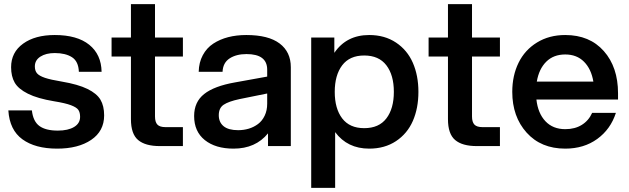

<svg xmlns="http://www.w3.org/2000/svg" viewBox="-20 -700 3014 920"><path d="M253.9 12.2Q148.9 12.2 87.4 -32.5Q25.9 -77.1 20 -170.9H132.8Q138.7 -118.2 168.9 -96.2Q199.2 -74.2 256.8 -74.2Q306.2 -74.2 335 -91.6Q363.8 -108.9 363.8 -140.1Q363.8 -161.1 355.5 -173.3Q347.2 -185.5 320.1 -195.8Q293 -206.1 238.8 -214.8Q159.7 -228 113.8 -251Q67.9 -273.9 50.5 -304Q33.2 -334 33.2 -377.9Q33.2 -449.2 90.6 -490.7Q147.9 -532.2 242.2 -532.2Q349.6 -532.2 407.5 -485.6Q465.3 -439 466.8 -356H357.9Q356 -405.8 325 -425.8Q293.9 -445.8 242.2 -445.8Q200.2 -445.8 173.6 -428.7Q147 -411.6 147 -381.8Q147 -360.8 157.5 -348.6Q168 -336.4 195.3 -327.1Q222.7 -317.9 275.9 -309.1Q354 -295.9 398.9 -273.9Q443.8 -252 461.4 -222.2Q479 -192.4 479 -147Q479 -71.8 417 -29.8Q355 12.2 253.9 12.2Z M607.4 -680.2H722.7V-520H856.4V-429.2H722.7V-142.1Q722.7 -115.2 734.1 -103Q745.6 -90.8 773.4 -90.8H856.4V0H745.6Q676.3 0 641.8 -29.1Q607.4 -58.1 607.4 -128.9V-429.2H514.6V-520H607.4Z M1264.2 0V-61Q1204.6 12.2 1099.1 12.2Q1012.7 12.2 961.4 -28.8Q910.2 -69.8 910.2 -144Q910.2 -211.4 958.3 -249.5Q1006.3 -287.6 1106.4 -305.2L1260.3 -333V-366.2Q1260.3 -440.9 1161.1 -440.9Q1112.3 -440.9 1080.3 -420.2Q1048.3 -399.4 1046.4 -356H932.1Q933.1 -400.9 951.7 -435.5Q970.2 -470.2 1002 -491Q1033.7 -511.7 1073.5 -522Q1113.3 -532.2 1160.2 -532.2Q1266.1 -532.2 1319.8 -491.7Q1373.5 -451.2 1373.5 -377.9V0ZM1028.3 -147.9Q1028.3 -114.3 1051.5 -95.2Q1074.7 -76.2 1121.1 -76.2Q1147.9 -76.2 1172.1 -83.5Q1196.3 -90.8 1216.3 -105.7Q1236.3 -120.6 1248.3 -145.8Q1260.3 -170.9 1260.3 -203.1V-252L1127.4 -225.1Q1075.2 -213.9 1051.8 -198.2Q1028.3 -182.6 1028.3 -147.9Z M1471.2 -520H1582V-446.8Q1640.1 -532.2 1749 -532.2Q1823.2 -532.2 1877.4 -496.1Q1931.6 -460 1958.3 -398.9Q1984.9 -337.9 1984.9 -259.8Q1984.9 -181.6 1958.3 -120.6Q1931.6 -59.6 1877.4 -23.7Q1823.2 12.2 1749 12.2Q1644.5 12.2 1585.9 -66.9V200.2H1471.2ZM1725.1 -85.9Q1795.9 -85.9 1831.5 -132.8Q1867.2 -179.7 1867.2 -259.8Q1867.2 -340.3 1831.3 -387.2Q1795.4 -434.1 1725.1 -434.1Q1655.3 -434.1 1619.6 -387Q1584 -339.8 1584 -259.8Q1584 -179.7 1619.6 -132.8Q1655.3 -85.9 1725.1 -85.9Z M2126.5 -680.2H2241.7V-520H2375.5V-429.2H2241.7V-142.1Q2241.7 -115.2 2253.2 -103Q2264.6 -90.8 2292.5 -90.8H2375.5V0H2264.6Q2195.3 0 2160.9 -29.1Q2126.5 -58.1 2126.5 -128.9V-429.2H2033.7V-520H2126.5Z M2688.5 12.2Q2572.3 12.2 2503.4 -64.5Q2434.6 -141.1 2434.6 -259.8Q2434.6 -337.4 2464.6 -398.9Q2494.6 -460.4 2553 -496.3Q2611.3 -532.2 2688.5 -532.2Q2805.2 -532.2 2873.3 -455.3Q2941.4 -378.4 2941.4 -252.9V-223.1H2550.3Q2557.6 -157.2 2593.5 -119.1Q2629.4 -81.1 2688.5 -81.1Q2734.9 -81.1 2767.8 -101.6Q2800.8 -122.1 2817.4 -159.2H2931.2Q2905.8 -80.6 2841.8 -34.2Q2777.8 12.2 2688.5 12.2ZM2552.2 -309.1H2823.2Q2813 -369.6 2778.3 -404.3Q2743.7 -439 2688.5 -439Q2632.3 -439 2597.4 -404.3Q2562.5 -369.6 2552.2 -309.1Z"/></svg>

Font: Aspekta 550
Style: Regular
Weight: 550
Designer: Ivo Dolenc
Version: Version 2.000